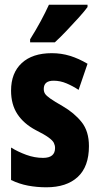

<svg xmlns="http://www.w3.org/2000/svg" viewBox="-20 -786 424 816"><path d="M358 -165Q358 -78 310.5 -34Q263 10 177 10Q137 10 99.5 3Q62 -4 27 -21V-159Q56 -141 91.5 -128Q127 -115 163 -115Q214 -115 214 -157Q214 -168 209 -178.5Q204 -189 186 -202Q168 -215 132 -233Q81 -260 54 -301Q27 -342 27 -401Q27 -476 72.5 -518Q118 -560 200 -560Q241 -560 278 -548.5Q315 -537 352 -515L314 -404Q290 -420 263 -431.5Q236 -443 208 -443Q166 -443 166 -408Q166 -396 171.5 -387.5Q177 -379 194 -367Q211 -355 246 -335Q296 -306 327 -267Q358 -228 358 -165ZM352 -756Q339 -738 315 -711.5Q291 -685 264 -656.5Q237 -628 213 -606H108V-619Q133 -659 153 -696Q173 -733 188 -766H352Z"/></svg>

Font: Noto Sans Hebrew ExtraCondensed ExtraBold
Style: Regular
Weight: 800
Width: 2
Designer: Monotype Design Team
Foundry: Monotype Imaging Inc.
Version: Version 2.004; ttfautohint (v1.8.4.7-5d5b)